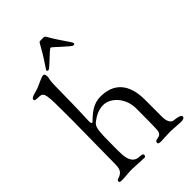

<svg xmlns="http://www.w3.org/2000/svg" viewBox="-266 -1014 1119 1119"><g transform="rotate(-45 293.5 -454.5)"><path d="M194 -763C194 -758 201 -757 204 -757C218 -757 293 -841 306 -841C313 -841 396 -756 409 -756C412 -756 420 -756 420 -764C420 -774 372 -833 334 -901C328 -912 323 -912 317 -912H292C275 -912 285 -899 198 -772C196 -768 194 -765 194 -763ZM20 -697C20 -691 26 -687 37 -687C40 -687 39 -686 54 -686C96 -686 96 -665 96 -490V-441L92 -100C92 -60 87 -35 46 -23C35 -20 34 -15 34 -10C34 -4 33 0 61 0C76 0 118 -5 132 -5C137 -5 238 0 239 0C245 0 250 -6 250 -12C250 -30 220 -21 199 -30C162 -46 159 -93 159 -141V-164C159 -310 163 -330 187 -349C210 -367 246 -388 284 -388C350 -388 408 -320 408 -238C408 -72 406 -89 406 -72C406 -4 352 -42 352 -9C352 -1 362 1 375 1C383 1 436 -2 452 -2C473 -2 524 3 536 3C552 3 567 0 567 -13C567 -25 543 -31 513 -34C485 -37 480 -77 480 -92V-237C480 -376 412 -434 309 -434C226 -434 178 -360 168 -360C162 -360 160 -367 160 -379C160 -408 164 -408 167 -673C167 -707 174 -721 174 -735C174 -742 173 -758 161 -758C149 -758 116 -742 89 -730C62 -718 20 -716 20 -697Z"/></g></svg>

Font: OFL Sorts Mill Goudy
Style: Regular
Weight: 500
Version: Version 003.000